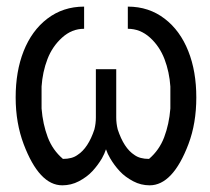

<svg xmlns="http://www.w3.org/2000/svg" viewBox="-20 -555 630 575"><path d="M297.4 -107.9C300.3 -99.1 304.7 -89.8 310.1 -80.6C317.9 -67.4 327.1 -54.7 338.4 -42.5C349.6 -30.3 363.3 -20.5 378.9 -12.2C394.5 -3.9 411.1 0 428.2 0C474.1 0 513.2 -41 544.4 -123.5C560.1 -165 567.9 -211.4 567.9 -263.2C567.9 -314.9 560.1 -361.3 543.9 -401.9C527.8 -442.4 504.4 -475.1 473.1 -499C441.9 -522.9 405.3 -535.2 362.8 -535.2V-468.8C387.7 -468.8 409.7 -460 429.2 -442.4C448.7 -424.8 462.9 -403.3 472.7 -377.9C482.4 -352.5 488.3 -324.7 490.2 -295.9V-230C487.8 -198.7 481.4 -169.9 471.7 -144C461.9 -118.2 446.8 -96.7 426.3 -79.1C407.7 -79.1 393.6 -83 382.8 -90.8C361.3 -104.5 344.7 -130.4 332.5 -167.5C329.6 -179.2 328.1 -190.9 328.1 -203.1V-347.7H267.1V-203.1C267.1 -190.9 265.6 -179.2 262.7 -167.5C250.5 -130.4 233.4 -104.5 211.9 -90.8C201.2 -83 187 -79.1 168.5 -79.1C147.9 -96.7 132.8 -118.2 123 -144C113.3 -169.9 106.9 -198.7 104.5 -230V-295.9C106.4 -324.7 112.3 -352.5 122.1 -377.9C131.8 -403.3 146.5 -424.8 166 -442.4C185.5 -460 207 -468.8 231.9 -468.8V-535.2C189.5 -535.2 152.8 -522.9 121.6 -499C90.3 -475.1 66.9 -442.4 50.8 -401.9C34.7 -361.3 26.9 -314.9 26.9 -263.2C26.9 -211.4 35.2 -165 50.8 -123.5C82 -41 120.6 0 166.5 0C183.6 0 200.7 -3.9 216.3 -12.2C231.9 -20.5 245.6 -30.3 256.8 -42.5C268.1 -54.7 277.3 -67.4 285.2 -80.6C290.5 -89.8 294.4 -99.1 297.4 -107.9Z"/></svg>

Font: Tuffy
Style: Regular
Weight: 500
Designer: Thatcher Ulrich, Karoly Barta and Michael Everson
Version: Version 001.270